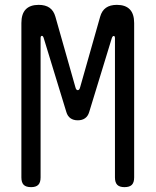

<svg xmlns="http://www.w3.org/2000/svg" viewBox="-20 -760 640 790"><path d="M532 -30Q532 -9 522.5 0.5Q513 10 492 10Q472 10 462.5 0.5Q453 -9 453 -30V-603Q453 -612 448 -612Q443 -612 440 -603L347 -299Q342 -282 330 -273.5Q318 -265 300 -265Q282 -265 270 -273.5Q258 -282 253 -299L160 -603Q157 -613 152 -612.5Q147 -612 147 -603V-30Q147 -9 137.5 0.5Q128 10 108 10Q87 10 77.5 0.5Q68 -9 68 -30V-665Q68 -703 86 -721.5Q104 -740 139 -740Q167 -740 184 -728Q201 -716 208 -691L290 -402Q293 -389 300 -389Q307 -389 310 -402L392 -691Q399 -716 416 -728Q433 -740 461 -740Q496 -740 514 -721.5Q532 -703 532 -665Z"/></svg>

Font: Maple Mono Light
Style: Regular
Weight: 300
Monospace: yes
Designer: subframe7536
Version: Version 7.000